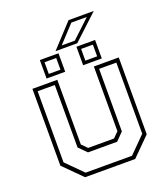

<svg xmlns="http://www.w3.org/2000/svg" viewBox="-148 -923 896 1026"><g transform="rotate(-20 300.5 -409.5)"><path d="M158 0 55 -103V-540H196.5V-172L227 -141.5H374L404.5 -172V-540H546V-103L443 0ZM169 -22H433L524.5 -114V-518.5H426.5V-163L384 -119.5H218L174.5 -163V-518.5H77V-114ZM353 -566V-671H459V-566ZM145 -566V-671H251V-566ZM164.5 -585H231V-651.5H164.5ZM372.5 -585H439.5V-651.5H372.5ZM240 -687 362 -819H505.5L363.5 -687ZM281.5 -704.5H356L459.5 -801.5H371.5Z"/></g></svg>

Font: Tourney ExtraLight
Style: Regular
Weight: 250
Designer: Tyler Finck
Foundry: Etcetera Type Co
Version: Version 1.015